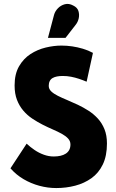

<svg xmlns="http://www.w3.org/2000/svg" viewBox="-20 -941 586 973"><path d="M364 -816Q375 -830 379 -848.5Q383 -867 377.5 -885Q372 -903 351 -913Q329 -925 308.5 -919.5Q288 -914 273.5 -899Q259 -884 254 -866L223 -749H312ZM419 -527 451 -673Q427 -686 400 -694Q373 -702 346 -706Q319 -710 291 -710Q253 -710 211.5 -700Q170 -690 134.5 -667Q99 -644 76.5 -605Q54 -566 54 -508Q54 -466 66 -435Q78 -404 98 -380.5Q118 -357 143.5 -340Q169 -323 195.5 -309.5Q222 -296 247.5 -285Q273 -274 293 -263Q313 -252 325 -239Q337 -226 337 -209Q337 -193 331 -181.5Q325 -170 313.5 -162.5Q302 -155 286.5 -151.5Q271 -148 252 -148Q227 -148 202 -157Q177 -166 155 -181Q133 -196 115 -213L33 -88Q62 -55 99.5 -33Q137 -11 179.5 0.5Q222 12 265 12Q315 12 361 0Q407 -12 443.5 -38Q480 -64 501 -107.5Q522 -151 522 -214Q522 -255 509.5 -286Q497 -317 476 -340Q455 -363 428.5 -380Q402 -397 374.5 -410Q347 -423 320.5 -434Q294 -445 273 -455.5Q252 -466 239.5 -478Q227 -490 227 -506Q227 -520 232 -530Q237 -540 246.5 -545.5Q256 -551 269 -553.5Q282 -556 298 -556Q320 -556 340.5 -552Q361 -548 380.5 -541.5Q400 -535 419 -527Z"/></svg>

Font: Advent Pro Black
Style: Regular
Weight: 900
Version: Version 3.000